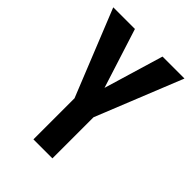

<svg xmlns="http://www.w3.org/2000/svg" viewBox="-207 -814 915 915"><g transform="rotate(45 250.0 -357.0)"><path d="M314 0V-277L490 -714H342L252 -413L156 -714H10L186 -277V0Z"/></g></svg>

Font: Noto Sans Mono UI Condensed
Style: Bold
Weight: 700
Width: 3
Designer: Monotype Design team
Foundry: Monotype Imaging Inc.
Version: 1.000